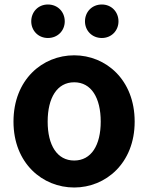

<svg xmlns="http://www.w3.org/2000/svg" viewBox="-20 -820 666 854"><path d="M310 14C450 14 579 -94 579 -279C579 -466 450 -574 310 -574C169 -574 40 -466 40 -279C40 -94 169 14 310 14ZM310 -106C234 -106 192 -174 192 -279C192 -385 234 -454 310 -454C386 -454 428 -385 428 -279C428 -174 386 -106 310 -106ZM193 -651C237 -651 268 -684 268 -725C268 -767 237 -800 193 -800C150 -800 119 -767 119 -725C119 -684 150 -651 193 -651ZM433 -651C476 -651 507 -684 507 -725C507 -767 476 -800 433 -800C389 -800 358 -767 358 -725C358 -684 389 -651 433 -651Z"/></svg>

Font: Noto Sans Japanese Bold
Style: Bold
Weight: 700
Designer: Ryoko NISHIZUKA (kana & ideographs); Paul D. Hunt (Latin, Greek & Cyrillic); Wenlong ZHANG (bopomofo); Sandoll Communica
Foundry: Adobe Systems Incorporated
Version: Version 1.000;PS 1;hotconv 1.0.78;makeotf.lib2.5.61930